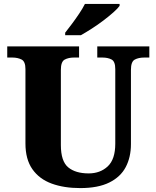

<svg xmlns="http://www.w3.org/2000/svg" viewBox="-20 -951 799 981"><path d="M390 10Q307 10 244 -13Q181 -36 145.5 -86.5Q110 -137 110 -218V-598Q110 -637 90 -647Q70 -657 43 -657H17V-714H384V-657H358Q330 -657 310.5 -646.5Q291 -636 291 -594V-210Q291 -127 328.5 -96Q366 -65 433 -65Q492 -65 530.5 -101Q569 -137 569 -217V-598Q569 -637 550 -647Q531 -657 503 -657H477V-714H743V-657H717Q688 -657 668.5 -646.5Q649 -636 649 -594V-215Q649 -148 622.5 -97.5Q596 -47 538.5 -18.5Q481 10 390 10ZM313 -784Q328 -803 347.5 -829Q367 -855 385 -882Q403 -909 414 -931H591V-921Q582 -908 559.5 -888Q537 -868 508 -846Q479 -824 448.5 -804.5Q418 -785 393 -771H313Z"/></svg>

Font: Noto Serif Lao ExtraBold
Style: Regular
Weight: 800
Designer: Monotype Design Team
Foundry: Monotype Imaging Inc.
Version: Version 2.003; ttfautohint (v1.8.4.7-5d5b)